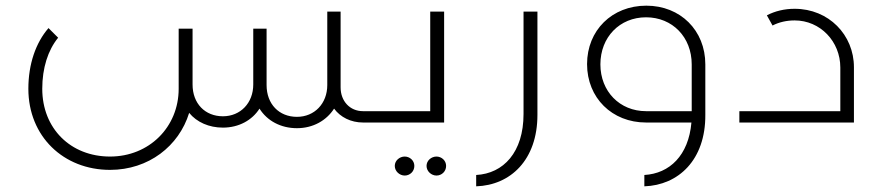

<svg xmlns="http://www.w3.org/2000/svg" viewBox="-20 -432 3131 677"><path d="M1260 -40C1214 -40 1181 -75 1181 -124V-132V-391H1134V-132C1134 -67 1089 -20 1027 -20C964 -20 920 -65 920 -132V-331H873V-134C873 -69 828 -22 766 -22C703 -22 659 -67 659 -134V-331H610V-119C610 16 506 120 368 120C229 120 129 21 129 -119C129 -192 149 -255 185 -299L151 -333C106 -281 80 -206 80 -119C80 49 204 167 368 167C504 167 611 83 647 -34C674 -1 717 18 766 18C822 18 869 -8 895 -49C922 -6 970 20 1027 20C1084 20 1131 -7 1158 -49C1180 -19 1217 0 1260 0H1304V-40Z M1546 -391H1497V-40H1304C1270 -40 1246 -32 1246 -20C1246 -8 1270 0 1304 0H1546ZM1407 120C1389 120 1372 134 1372 153C1372 172 1389 187 1407 187C1425 187 1441 173 1441 153C1441 134 1425 120 1407 120ZM1519 120C1501 120 1484 134 1484 153C1484 172 1501 187 1519 187C1537 187 1553 173 1553 153C1553 134 1537 120 1519 120Z M1875 -27V-391H1826V-30C1826 105 1755 180 1659 185V225C1780 221 1875 132 1875 -27Z M2467 -27V-205C2467 -325 2379 -412 2259 -412C2138 -412 2050 -325 2050 -206C2050 -87 2138 0 2258 0H2418C2408 116 2341 180 2252 185V225C2372 221 2468 132 2467 -27ZM2097 -205C2097 -301 2165 -371 2258 -371C2351 -371 2419 -301 2419 -205V-40H2258C2165 -40 2097 -110 2097 -205Z M2587 0H2991V-195C2991 -309 2902 -401 2782 -401C2746 -401 2713 -393 2684 -378L2704 -342C2727 -354 2754 -360 2782 -360C2872 -360 2943 -286 2943 -194V-40H2587Z"/></svg>

Font: Sulaf Light
Style: Regular
Weight: 300
Designer: Bandar Raffah (Arabic) and Santiago Orozco (Latin)
Foundry: Caramella and Typemade
Version: Version 1.005;PS 001.005;hotconv 1.0.88;makeotf.lib2.5.64775